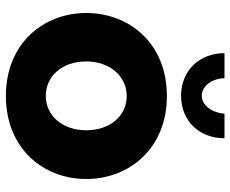

<svg xmlns="http://www.w3.org/2000/svg" viewBox="-85 -685 780 650"><g transform="rotate(90 305.0 -360.0)"><path d="M305 10C484 10 586 -118 586 -262C586 -407 483 -535 305 -535C126 -535 24 -407 24 -262C24 -118 126 10 305 10ZM188 -262C188 -343 239 -399 305 -399C371 -399 421 -344 421 -262C421 -181 371 -125 305 -125C238 -125 188 -180 188 -262ZM304 -653C272 -653 245 -688 245 -730H160C160 -644 220 -583 304 -583C389 -583 448 -644 448 -730H365C361 -685 335 -653 304 -653Z"/></g></svg>

Font: Raleway
Style: ExtraBold
Weight: 800
Designer: Matt McInerney, Pablo Impallari, Rodrigo Fuenzalida
Foundry: Matt McInerney, Pablo Impallari, Rodrigo Fuenzalida
Version: Version 3.000